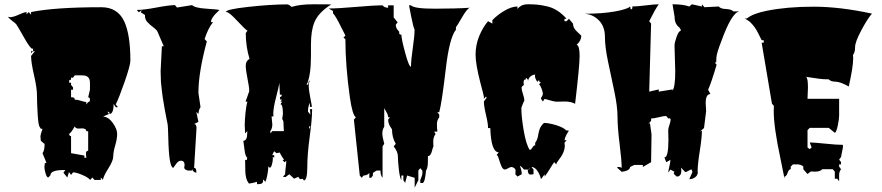

<svg xmlns="http://www.w3.org/2000/svg" viewBox="-20 -766 4103 893"><path d="M124.5 -710Q235.8 -732.4 451.7 -732.4Q526.4 -732.4 557.6 -667Q586.4 -605 586.4 -484.4Q586.4 -462.4 559.6 -385.3Q532.7 -308.1 518.1 -280.3L528.3 -268.1L519.5 -266.6L508.3 -282.2Q508.3 -235.8 488.8 -235.8L489.3 -240.7Q489.3 -242.2 486.1 -244.4Q482.9 -246.6 480 -246.6H479.5L486.8 -235.8L459.5 -224.1Q485.4 -221.7 505.1 -193.6Q524.9 -165.5 524.9 -142.8Q524.9 -120.1 515.9 -89.8Q506.8 -59.6 506.8 -39.3Q506.8 -19 484.6 16.1Q462.4 51.3 458.5 70.3L448.7 59.6V70.8H418.9L409.7 59.6L399.4 70.8Q390.1 59.1 362.3 47.4Q334.5 35.6 319.8 35.6L310.5 47.4L300.8 34.2L293 59.6L274.9 37.1L284.2 24.9H275.9Q214.4 24.9 214.4 49.3L204.6 59.6Q197.3 59.1 191.9 40.3Q186.5 21.5 186.5 9.8L189 -9.3L192.9 -6.8L195.8 -9.3L177.7 -53.7Q187.5 -64.9 187.5 -98.6L186 -97.2L169.9 -111.3L168 -132.3Q168 -137.7 177.7 -167H169.9L163.1 -178.2Q157.7 -189.5 154.8 -241.2Q151.9 -293 151.9 -325Q151.9 -356.9 138.2 -416.5Q124.5 -476.1 124.5 -505.9L142.6 -528.3L133.8 -526.9V-540.5L130.9 -539.1Q121.1 -539.1 90.6 -593.5Q60.1 -647.9 55.2 -653.6Q50.3 -659.2 36.4 -669.4Q22.5 -679.7 16.6 -688L26.4 -686Q41.5 -686 66.4 -697.5Q91.3 -709 103.5 -710V-699.7L113.8 -710L124.5 -697.8ZM398.4 -381.3Q398.4 -415.5 363.3 -415.5H327.6L319.8 -404.8H310.5Q310.5 -397 309.1 -395Q307.6 -393.1 301.8 -393.1V-381.3H310.5V-371.1L319.8 -359.4V-348.6H310.5V-313.5H315.4Q327.6 -313.5 327.6 -302.7Q340.8 -302.7 356.9 -297.1Q373 -291.5 381.3 -291.5V-280.3L390.1 -291.5Q398.4 -291.5 398.4 -302.5Q398.4 -313.5 390.1 -313.5L398.4 -348.6ZM381.3 -31.7 379.9 -51.8Q379.9 -64.9 390.1 -64.9V-155.8H381.3Q381.3 -168.9 361.3 -168.9L346.2 -168Q331.1 -168 327.6 -178.2Q308.6 -144.5 301.8 -144.5Q301.8 -132.8 310.5 -132.8V-53.7L372.1 -42.5Q372.1 -31.7 374.5 -30.8Q374.5 -32.7 377 -32.7ZM124.5 -517.6V-528.3Q130.9 -528.3 133.8 -526.9Q128.9 -524.4 124.5 -517.6Z M894 -170.4 882.8 14.6Q893.1 14.6 893.1 32.2V37.6Q877 34.2 873.5 20V26.9L861.3 27.3Q852.5 28.3 844.7 23.9Q836.9 19.5 836.9 13.4Q836.9 7.3 837.9 3.9H838.9Q838.9 -18.6 821.3 -18.6Q809.6 -18.6 798.8 -3.2Q788.1 12.2 786.1 14.6Q765.6 13.7 762.7 -126Q761.2 -180.2 759.8 -187.3Q758.3 -194.3 754.6 -213.1Q751 -231.9 749.8 -238.3Q748.5 -244.6 745.4 -262Q742.2 -279.3 741.2 -287.1L737.3 -310.5Q734.9 -326.2 733.9 -335.7Q732.9 -345.2 731.2 -359.6Q729.5 -374 728.5 -385.3Q727.1 -411.6 727.1 -435.5L732.9 -550.8H741.7L712.9 -617.7Q709 -627 693.6 -638.4Q678.2 -649.9 666 -662.8Q653.8 -675.8 654.3 -692.4V-696.3L634.3 -709L640.1 -719.7L625.5 -709L616.2 -719.7Q648.4 -719.7 707.8 -731Q767.1 -742.2 793.9 -742.2L803.2 -731L873.5 -742.2Q886.7 -729 939.7 -725.6Q992.7 -722.2 1001 -719.7Q1000.5 -719.2 996.8 -715.8Q993.2 -712.4 991.9 -710.9Q990.7 -709.5 987.1 -706.1Q983.4 -702.6 981.4 -700.4Q979.5 -698.2 976.3 -694.6Q973.1 -690.9 971.4 -688.2Q969.7 -685.5 967.5 -682.1Q965.3 -678.7 963.9 -675.8Q961.4 -669.4 961.4 -663.1H971.2Q949.2 -637.7 931.6 -584.5L941.9 -573.2Q902.8 -428.2 902.8 -334.5L912.6 -267.6Q904.8 -257.3 902.8 -235.8L893.1 -245.6L902.8 -199.2L882.8 -189Q894 -189 894 -170.4Z M1426.3 -559.1V-506.8Q1426.3 -412.6 1405.8 -371.1Q1415 -371.1 1415 -382.3V-386.2L1423.8 -393.6Q1416 -385.7 1416 -366.9Q1416 -348.1 1423.1 -312Q1430.2 -275.9 1430.7 -269H1421.4V-288.1Q1412.6 -270.5 1412.6 -251.5V-246.6L1423.8 -232.9L1421.9 -258.3H1431.6V-254.4Q1431.6 -212.9 1420.4 -130.1Q1409.2 -47.4 1409.2 12Q1409.2 71.3 1394 73.2L1386.7 65.4L1375 67.4L1367.2 56.6L1345.7 65.9L1347.2 64.5L1325.7 44.4L1307.6 57.6L1295.9 56.6L1306.2 44.4Q1306.2 34.2 1308.8 13.7Q1311.5 -6.8 1311.5 -17.6L1302.7 -11.7L1293.9 -22.5H1301.8Q1289.6 -38.6 1280.8 -56.6L1266.1 -53.7L1254.9 -62.5L1246.1 -44.4H1254.9L1255.9 -33.7L1248.5 -35.2L1249 -26.9Q1249 -16.6 1244.9 -1.5Q1240.7 13.7 1235.6 13.7Q1230.5 13.7 1228.5 5.9Q1225.6 49.8 1214.8 79.6L1203.6 68.4V75.2Q1203.6 83 1198.2 86.9Q1191.4 90.8 1175.8 90.8L1174.8 79.6Q1160.6 84.5 1138.2 87.9Q1121.1 67.9 1120.8 25.9Q1120.6 -16.1 1120.1 -22.5L1127.9 -21.5L1129.9 -33.7Q1121.1 -36.1 1116.9 -72Q1112.8 -107.9 1111.8 -111.3Q1129.9 -111.3 1129.9 -147.5V-156.2L1120.1 -145.5L1118.2 -183.1Q1118.2 -206.1 1121.8 -241.7Q1125.5 -277.3 1130.9 -293H1122.1L1139.2 -341.8Q1139.2 -361.3 1131.1 -400.4Q1123 -439.5 1123 -460.9Q1123 -482.4 1140.6 -492.2Q1123.5 -547.4 1123 -611.8L1130.9 -623.5Q1122.1 -627.4 1083.7 -668.7Q1045.4 -710 1033.7 -710H1030.8Q1030.8 -722.7 1135.7 -734.1Q1240.7 -745.6 1315.9 -745.6Q1323.2 -745.6 1336.4 -733.9Q1373 -746.1 1438.5 -746.1L1521 -745.6Q1460.9 -708 1442.4 -662.6Q1426.3 -624 1426.3 -559.1ZM1251 -235.8 1252 -224.6H1243.2L1246.6 -187Q1246.6 -168.9 1237.3 -156.2L1237.8 -145.5L1246.6 -156.2H1300.3L1297.9 -202.1L1292.5 -213.4L1295.9 -235.8Q1295.9 -281.2 1284.2 -281.2L1292.5 -293H1284.2L1291.5 -302.7H1283.2L1282.2 -314.9Q1290.5 -314.9 1290.5 -325.7H1281.7L1279.3 -380.4Q1276.9 -362.3 1263.9 -313.2Q1251 -264.2 1251 -235.8ZM1422.9 -177.2 1418.5 -179.2Q1417.5 -179.2 1417.5 -173.3V-165.5Q1417.5 -166.5 1424.8 -178.2Q1423.8 -177.2 1422.9 -177.2ZM1397 75.7 1392.1 73.2ZM1344.7 67.4Q1344.7 65.9 1345.7 65.9Z M1803.2 -164.6Q1785.2 -188 1785.2 -209.5L1793.9 -220.7H1785.2Q1785.2 -231.4 1776.9 -245.4Q1768.6 -259.3 1767.1 -262.7V-176.3Q1758.3 -163.6 1758.3 -146.2Q1758.3 -128.9 1767.1 -97.2L1759.3 -85V61Q1749.5 49.8 1749.5 27.3H1732.4Q1731 27.3 1722.9 32.7Q1714.8 38.1 1714.4 38.6V50.3L1706.1 61H1697.8V38.6Q1687.5 50.3 1670.9 50.3L1662.1 61L1653.3 50.3L1626 -209.5L1635.3 -220.7Q1619.6 -228.5 1607.4 -312Q1586.4 -460.4 1586.4 -584.5L1577.6 -590.3L1586.4 -601.1Q1583.5 -606 1570.8 -631.8Q1539.1 -696.3 1528.8 -703.6V-714.8L1508.8 -726.6Q1552.2 -726.6 1636.2 -733.9Q1720.2 -741.2 1759.3 -741.2Q1767.6 -730 1785.2 -730V-741.2H1811V-684.6L1829.6 -662.1L1820.8 -651.4Q1820.8 -635.3 1831.5 -624.5Q1837.9 -618.2 1837.2 -616.7Q1836.4 -615.2 1836.4 -612.5Q1836.4 -609.9 1838.9 -607.2Q1841.3 -604.5 1843.8 -604.5L1846.7 -606Q1846.7 -586.4 1864.3 -521Q1881.8 -455.6 1891.6 -455.6V-456.1Q1891.6 -486.3 1899.9 -542.5Q1908.2 -598.6 1908.2 -628.9Q1902.8 -637.2 1892.6 -688.7Q1882.3 -740.2 1882.3 -741.2H1891.6Q1904.8 -725.6 2002.4 -725.6Q2100.1 -725.6 2166 -730Q2153.3 -727.5 2129.6 -686.5Q2106 -645.5 2100.6 -639.6V-627.9Q2070.3 -590.3 2053.7 -448.2Q2034.7 -286.1 2022.9 -244.1H2014.2L2022.9 -232.9V-220.7Q2012.2 -206.5 2012.2 -189Q2012.2 -171.4 2014.2 -153.8H1999.5L2005.9 -142.6Q1995.1 -128.9 1995.1 -109.1Q1995.1 -89.4 1996.1 -85Q1992.7 -80.1 1990.2 -67.9Q1983.9 -40 1970.2 -40V-16.1Q1970.2 15.6 1961.4 27.3Q1956.5 85.4 1944.3 85.4L1934.6 84.5V71.8Q1934.6 70.3 1939.7 58.6Q1944.8 46.9 1944.8 38.1Q1944.8 29.3 1944.3 27.3L1934.6 16.1L1925.8 27.3V71.8L1908.7 106.9V61L1873.5 50.3L1864.3 84.5L1856 71.8V50.3H1846.7V71.8Q1839.8 62.5 1835.2 23.2Q1830.6 -16.1 1830.6 -38.6Q1830.6 -61 1811 -85L1820.8 -97.2Q1803.2 -126 1803.2 -164.6Z M2568.4 -293Q2557.1 -293 2513.2 -306.2L2504.9 -293.9L2496.1 -306.2Q2496.1 -312 2500.5 -317.6Q2504.9 -323.2 2504.9 -330.1Q2504.9 -336.9 2499 -353.3Q2493.2 -369.6 2487.3 -373L2496.1 -385.3L2489.3 -383.8L2487.3 -393.6L2478.5 -385.3Q2468.3 -402.8 2468.3 -409.9Q2468.3 -417 2469.2 -418.9Q2458 -418.9 2448 -410.9Q2438 -402.8 2436 -390.1L2434.6 -397L2425.8 -404.8V-397Q2415 -397 2415 -382.3Q2415 -379.9 2416.5 -371.1L2406.7 -362.3L2405.8 -357.9Q2405.8 -347.7 2412.4 -328.1Q2418.9 -308.6 2418.9 -297.9Q2417 -295.9 2410.9 -280.8Q2404.8 -265.6 2404.8 -264.2Q2404.8 -222.7 2416 -157.7Q2427.2 -92.8 2443.8 -68.8Q2449.7 -68.8 2456.1 -79.6Q2462.4 -90.3 2469.2 -90.3V-102.1Q2479.5 -115.7 2481.9 -131.6Q2484.4 -147.5 2489 -163.1Q2493.7 -178.7 2509.8 -194.3Q2531.7 -194.3 2566.7 -183.8Q2601.6 -173.3 2615.2 -158.2V-159.7L2626 -158.2Q2608.4 -132.8 2605.5 -113.8H2615.2L2605.5 -102.1L2606.9 -89.4Q2606.9 -57.1 2578.6 -22Q2568.4 -9.3 2566.9 -1.5L2557.6 -11.7Q2550.3 -2 2536.4 21Q2522.5 43.9 2513.2 55.2V44.4L2496.1 67.4Q2491.7 46.9 2479.5 28.8Q2467.3 10.7 2451.7 10.7L2461.4 22.5V44.4L2448.2 45.9Q2434.6 46.9 2434.6 22.5H2416.5Q2407.7 9.8 2397.9 4.9Q2399.4 10.3 2402.3 17.6Q2406.7 30.3 2406.7 44.4L2386.7 55.2L2377 44.4L2377.9 27.3Q2377.9 20.5 2371.3 15.6Q2364.7 10.7 2358.9 10.7Q2353 10.7 2343.3 16.6Q2333.5 22.5 2328.6 22.5Q2318.4 22.5 2311.5 5.6Q2304.7 -11.2 2299.8 -28.1Q2294.9 -44.9 2289.6 -44.9L2299.8 -57.6Q2264.2 -57.6 2260.3 -170.4H2250Q2250 -191.9 2240.2 -232.4Q2230.5 -272.9 2230.5 -293.9L2243.2 -311L2240.7 -316.9L2230.5 -306.6V-316.9Q2227.1 -333.5 2214.8 -378.9Q2191.9 -466.8 2191.9 -511.7Q2191.9 -556.6 2208.7 -597.9Q2225.6 -639.2 2250 -667.5L2270 -656.2V-672.4Q2293.5 -696.8 2326.2 -716.1Q2358.9 -735.4 2386.7 -735.8V-724.6Q2393.6 -733.4 2405 -739.7Q2416.5 -746.1 2437.3 -746.1Q2458 -746.1 2478.3 -744.4Q2498.5 -742.7 2524.9 -736.3Q2574.7 -725.1 2615.2 -678.7H2605.5V-667.5H2615.2L2626 -678.7L2645 -656.2Q2645 -636.2 2663.1 -619.6Q2681.2 -603 2683.6 -600.1Q2683.6 -577.1 2662.1 -557.6Q2675.8 -553.2 2675.8 -506.3Q2675.8 -459.5 2654.8 -283.2Q2636.2 -293.9 2606.4 -293.9ZM2443.8 13.7Q2442.9 19 2436 22.5Q2443.8 22.5 2443.8 13.7ZM2332 9.8Q2331.1 8.8 2330.1 8.8Q2329.1 8.8 2329.1 10.7Q2329.1 9.8 2332 9.8Z M3264.2 -249 3254.4 -170.4 3235.8 -154.8 3244.6 -158.2Q3244.6 -126 3234.6 -63Q3224.6 0 3224.6 33.2H3225.6Q3225.6 49.3 3213.4 58.3Q3201.2 67.4 3186 67.4L3200.7 33.2L3196.3 22.5L3194.3 22L3170.4 34.2L3166 33.2L3147.5 13.7L3148.9 26.9Q3148.9 55.2 3127.4 55.2Q3126.5 54.2 3122.6 50.8Q3113.8 43.9 3113.8 40Q3113.8 36.1 3117.2 33.2L3098.1 22.5L3087.9 37.1Q3088.4 27.8 3093.3 8.1Q3098.1 -11.7 3098.1 -22.5L3078.6 -11.7L3070.3 -33.7Q3088.9 -33.7 3088.9 -116.2L3087.9 -159.7Q3087.9 -168.5 3093.5 -184.8Q3099.1 -201.2 3099.1 -208.5Q3099.1 -215.8 3092.3 -215.8L3087.9 -214.8L3078.6 -226.6Q3066.9 -226.6 3043.7 -220.7Q3020.5 -214.8 3008.3 -214.8V-204.1L2995.1 -189L3002.9 -193.4Q3010.3 -142.1 3010.3 -140.6L3008.3 -11.7L2969.7 10.7L2970.7 3.4L2967.3 1H2930.2L2910.6 10.7Q2909.2 28.3 2871.6 33.2L2850.1 13.7Q2850.1 10.7 2857.9 10.7Q2865.7 10.7 2871.6 14.6Q2871.1 -22 2861.6 -98.4Q2852.1 -174.8 2852.1 -222.4Q2852.1 -270 2837.4 -340.1Q2822.8 -410.2 2808.1 -479Q2793.5 -547.9 2793.5 -595.2Q2793.5 -642.6 2765.6 -671.1Q2737.8 -699.7 2698.2 -702.1Q2780.3 -702.1 2839.4 -712.6Q2898.4 -723.1 2910.6 -735.8L2913.1 -723.6L2915 -722.7Q2921.4 -722.7 2921.4 -732.4L2920.4 -735.8Q2942.4 -735.8 2983.6 -741Q3024.9 -746.1 3043.9 -746.1Q3028.3 -724.6 2999.5 -667.5L3008.3 -656.2L2999.5 -339.8L3043.9 -350.1V-339.8L3107.9 -350.1V-344.7Q3120.6 -361.3 3120.6 -433.6L3117.2 -554.2Q3117.2 -567.4 3127 -595Q3136.7 -622.6 3146.5 -622.6Q3146.5 -632.3 3136.7 -640.6Q3117.2 -656.7 3117.2 -690.4L3107.9 -746.1Q3157.2 -746.1 3186 -735.8L3197.8 -746.1L3244.6 -735.8V-746.1L3256.3 -732.4L3323.2 -735.8Q3330.6 -725.1 3356.2 -724.1Q3381.8 -723.1 3391.1 -712.9H3418.5Q3382.8 -707 3334.5 -573.2Q3313 -518.6 3312 -498L3311 -475.6H3304.2L3313 -464.8Q3287.6 -378.9 3273.4 -348.6L3284.2 -328.6Q3262.2 -328.6 3262.2 -286.6Z M3772 32.2 3750.5 31.7 3735.8 43.5 3716.3 21V8.8Q3706.5 -1.5 3687.5 -1.5H3668L3657.7 8.8V21Q3648.9 21 3643.1 38.1Q3637.2 55.2 3628.9 55.2V65.4Q3624 39.1 3609.4 -31.2Q3578.6 -174.8 3578.6 -250.5Q3578.6 -265.6 3579.6 -272.9L3570.3 -284.2L3522.5 -567.4H3532.2V-579.1H3522.5Q3521 -581.5 3516.4 -591.1Q3511.7 -600.6 3510.3 -603.5Q3508.8 -606.4 3504.4 -615Q3500 -623.5 3497.8 -627Q3495.6 -630.4 3491 -637.5Q3486.3 -644.5 3483.2 -647.9Q3480 -651.4 3475.1 -657Q3470.2 -662.6 3465.8 -666Q3451.2 -676.3 3443.4 -680.2H3454.1Q3480.5 -702.6 3545.9 -715.8Q3640.6 -734.9 3763.9 -734.9Q3887.2 -734.9 4035.6 -702.6Q4016.1 -681.2 3986.6 -626.2Q3957 -571.3 3957 -546.4Q3957 -521.5 3947.3 -510.7L3948.2 -494.6Q3948.2 -455.6 3927.7 -363.8Q3887.2 -386.2 3865.7 -386.2Q3844.2 -386.2 3834.5 -397Q3808.6 -397 3790.3 -399.7Q3772 -402.3 3755.1 -404.8Q3738.3 -407.2 3729 -408.7Q3737.8 -403.8 3737.8 -359.4L3735.8 -306.6H3882.8V-227.5Q3882.8 -212.9 3876.5 -181.9Q3870.1 -150.9 3862.8 -148.4L3834.5 -171.4H3746.1L3735.8 -160.6V-80.1L3746.1 -72.3L3754.9 -80.1L3746.1 -103.5Q3769 -103 3820.6 -97.7Q3872.1 -92.3 3900.4 -92.3V-80.1L3891.6 -35.6L3882.8 -23.4L3891.6 -12.7V-1.5H3882.8V8.8L3891.6 21Q3882.8 33.2 3882.8 46.9V77.1L3874 65.4H3862.8V32.2L3853 21H3804.7Q3794.9 32.2 3772 32.2Z"/></svg>

Font: Butcherman
Style: Regular
Weight: 400
Version: Version 001.004